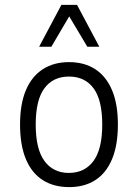

<svg xmlns="http://www.w3.org/2000/svg" viewBox="-20 -757 564 785"><path d="M263 8Q200 8 155 -20.5Q110 -49 86 -106Q62 -163 62 -248Q62 -332 86 -388.5Q110 -445 155 -474Q200 -503 262 -503Q325 -503 369.5 -474Q414 -445 438 -388.5Q462 -332 462 -248Q462 -163 438 -106Q414 -49 369.5 -20.5Q325 8 263 8ZM261 -50Q326 -50 362 -98.5Q398 -147 398 -248Q398 -348 362.5 -396Q327 -444 262 -444Q197 -444 161.5 -396Q126 -348 126 -248Q126 -147 162 -98.5Q198 -50 261 -50ZM140 -566 231 -737H295L386 -566H337L263 -690L190 -566Z"/></svg>

Font: Nunito Sans 7pt Condensed Light
Style: Regular
Weight: 300
Width: 3
Designer: Vernon Adams
Foundry: Vernon Adams
Version: Version 3.101;gftools[0.9.27]